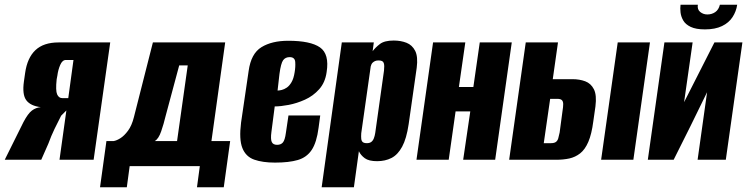

<svg xmlns="http://www.w3.org/2000/svg" viewBox="-43 -674 3152 810"><path d="M-23 0 56 -159Q75 -195 91.5 -207.5Q108 -220 129 -222Q86 -227 68 -251Q50 -275 58 -331L63 -366Q72 -430 106.5 -462.5Q141 -495 204 -495H422L352 0H208L237 -208L215 -186Q201 -159 187 -130Q173 -101 161 -68L131 0ZM220 -260H245L267 -421H235Q220 -421 211 -400Q202 -379 199 -355L196 -339Q191 -292 198 -276Q205 -260 220 -260Z M379 116 406 -79H437Q449 -81 465 -91Q481 -101 497 -122.5Q513 -144 522 -180L602 -495H907L849 -79H928L901 116H788L800 27H504L492 116ZM610 -79H704L749 -398H713L655 -182Q648 -152 637 -120Q626 -88 610 -79Z M1117 12Q1065 12 1029.5 -0.5Q994 -13 979.5 -49.5Q965 -86 974 -157L1006 -375Q1016 -448 1060 -475Q1104 -502 1173 -502Q1267 -502 1307 -474Q1347 -446 1335 -370Q1329 -326 1303.5 -297.5Q1278 -269 1243.5 -253.5Q1209 -238 1175 -231.5Q1141 -225 1116 -225L1102 -117Q1098 -87 1103.5 -75Q1109 -63 1126 -63Q1142 -63 1150.5 -73Q1159 -83 1163 -113L1174 -187H1308L1301 -135Q1293 -73 1272 -41.5Q1251 -10 1213.5 1Q1176 12 1117 12ZM1128 -292Q1135 -292 1145.5 -294.5Q1156 -297 1167 -304.5Q1178 -312 1187 -327.5Q1196 -343 1200 -369Q1204 -392 1202.5 -412.5Q1201 -433 1179 -433Q1161 -433 1151.5 -420Q1142 -407 1136 -362Z M1314 116 1399 -495H1534L1529 -458Q1541 -474 1560 -488.5Q1579 -503 1618 -503Q1648 -503 1672 -493.5Q1696 -484 1708.5 -459.5Q1721 -435 1715 -388L1681 -150Q1672 -89 1653.5 -55Q1635 -21 1608.5 -7.5Q1582 6 1548 6Q1513 6 1496 -6.5Q1479 -19 1471 -36L1450 116ZM1505 -70Q1516 -70 1523 -75Q1530 -80 1534 -90Q1538 -100 1540 -113L1577 -376Q1578 -387 1578 -394.5Q1578 -402 1576 -408Q1574 -414 1568.5 -416.5Q1563 -419 1554 -419Q1545 -419 1539.5 -416.5Q1534 -414 1530 -410.5Q1526 -407 1524 -402.5Q1522 -398 1521 -394L1481 -112Q1480 -98 1481 -88.5Q1482 -79 1487.5 -74.5Q1493 -70 1505 -70Z M1714 0 1784 -495H1920L1893 -307H1954L1981 -495H2116L2046 0H1911L1941 -204H1879L1850 0Z M2105 0 2175 -495H2311L2289 -340H2372Q2402 -340 2426 -331Q2450 -322 2462.5 -297.5Q2475 -273 2469 -225L2460 -162Q2453 -108 2439 -75.5Q2425 -43 2404.5 -27Q2384 -11 2359 -5.5Q2334 0 2303 0ZM2251 -70H2281Q2295 -70 2302 -75Q2309 -80 2312 -90Q2315 -100 2318 -115L2330 -205Q2333 -223 2333 -234.5Q2333 -246 2327.5 -251.5Q2322 -257 2308 -257H2278ZM2493 0 2563 -495H2699L2629 0Z M2690 0 2760 -495H2879L2843 -243L2971 -495H3089L3019 0H2900L2940 -285Q2905 -213 2870 -142Q2835 -71 2799 0ZM2931 -550Q2893 -550 2871 -560.5Q2849 -571 2839.5 -587.5Q2830 -604 2828 -621.5Q2826 -639 2828 -654H2901Q2898 -634 2911 -623.5Q2924 -613 2941 -613Q2960 -613 2974.5 -623Q2989 -633 2994 -654H3067Q3063 -626 3047.5 -602Q3032 -578 3003 -564Q2974 -550 2931 -550Z"/></svg>

Font: Alumni Sans ExtraBold
Style: Italic
Weight: 800
Italic angle: -8°
Designer: Robert E. Leuschke
Foundry: Robert E. Leuschke
Version: Version 1.016